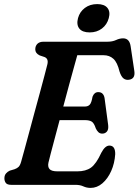

<svg xmlns="http://www.w3.org/2000/svg" viewBox="-20 -904 678 939"><path d="M349.5 0H35Q15.5 0 8.5 -9.2Q1.5 -18.5 1.5 -32Q1.5 -46.5 9.5 -55.8Q17.5 -65 28 -69.5L51.5 -76.5Q64 -81 71.2 -88.2Q78.5 -95.5 83.5 -113.5Q89 -132.5 99 -169.5Q109 -206.5 121.8 -253.8Q134.5 -301 148.2 -351.8Q162 -402.5 174.8 -449.5Q187.5 -496.5 197.2 -533.2Q207 -570 211.5 -588.5Q218.5 -616.5 198 -625L174 -633Q152.5 -643.5 152.5 -662.5Q152.5 -679.5 163 -689.8Q173.5 -700 193 -700H505.5Q530 -700 547.5 -708.2Q565 -716.5 582 -716.5Q613.5 -716.5 619 -677L637 -556.5Q642.5 -518.5 611 -514Q595.5 -511.5 584 -520.5Q572.5 -529.5 564.5 -554.5Q554 -598.5 534.8 -616.2Q515.5 -634 486 -634H358Q353.5 -618.5 343 -580Q332.5 -541.5 318.2 -490Q304 -438.5 289.5 -383H395.5Q410.5 -383 419 -392.2Q427.5 -401.5 432.5 -431Q441 -453.5 460.5 -453.5Q474.5 -453.5 482 -445.2Q489.5 -437 491.5 -423.5L509 -292.5Q511.5 -271 503 -260.8Q494.5 -250.5 480 -250.5Q468.5 -250.5 461 -257.8Q453.5 -265 448.5 -276Q440 -302.5 428.2 -309.5Q416.5 -316.5 395.5 -316.5H271.5Q258.5 -267.5 247 -224.5Q235.5 -181.5 227.5 -150.8Q219.5 -120 217 -109Q212.5 -88.5 222.2 -77.2Q232 -66 261 -66H358Q399.5 -66 425 -84.2Q450.5 -102.5 475.5 -157Q494 -192 515 -192Q544 -192 543.5 -150Q540.5 -105 523.8 -67.5Q507 -30 480.8 -7.5Q454.5 15 423 15Q404 15 387.8 7.5Q371.5 0 349.5 0ZM418.5 -745.5Q383 -745.5 368 -764.2Q353 -783 361.5 -815.5Q370 -846.5 395 -865.2Q420 -884 455.5 -884Q490.5 -884 505.5 -865.2Q520.5 -846.5 512 -815.5Q503.5 -783.5 478.5 -764.5Q453.5 -745.5 418.5 -745.5Z"/></svg>

Font: Fraunces 144pt SuperSoft SemiBold
Style: Italic
Weight: 600
Italic angle: -16°
Version: Version 1.000;[b76b70a41]